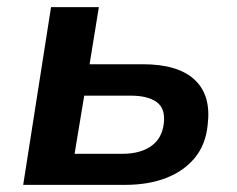

<svg xmlns="http://www.w3.org/2000/svg" viewBox="-20 -518 664 538"><path d="M45 0 123 -498H257L231 -338H380Q479 -338 525.5 -294.5Q572 -251 562 -169Q557 -114 526.5 -76.5Q496 -39 446 -19.5Q396 0 331 0ZM189 -87H322Q373 -87 403.5 -108.5Q434 -130 439 -172Q444 -214 419 -232Q394 -250 346 -250H216Z"/></svg>

Font: Nunito Sans 8pt
Style: Bold Italic
Weight: 700
Italic angle: -9°
Version: Version 3.101;gftools[0.9.27]